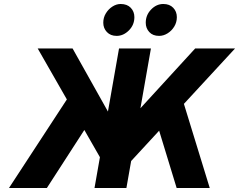

<svg xmlns="http://www.w3.org/2000/svg" viewBox="-20 -943 1199 963"><path d="M559 -50 588 -295 959 -700H1159ZM25 0 357 -508 454 -370 215 0ZM541 -50 169 -700H344L571 -295ZM454 0 577 -700H737L614 0ZM866 0 753 -370 876 -508 1032 0ZM778 -763Q746.5 -763 728.8 -782.2Q711 -801.5 711 -829Q711 -867.5 737.8 -895.2Q764.5 -923 799 -923Q830.5 -923 848.8 -904Q867 -885 867 -857Q867 -831 854 -809.8Q841 -788.5 820.5 -775.8Q800 -763 778 -763ZM565 -763Q534.5 -763 516.2 -782.2Q498 -801.5 498 -829Q498 -855 511 -876.2Q524 -897.5 544 -910.2Q564 -923 585 -923Q617.5 -923 635.8 -904Q654 -885 654 -857Q654 -818 626.5 -790.5Q599 -763 565 -763Z"/></svg>

Font: Overpass Black
Style: Italic
Weight: 900
Italic angle: -10°
Designer: Delve Withrington, Dave Bailey, Thomas Jockin
Foundry: Delve Fonts LLC
Version: Version 4.000